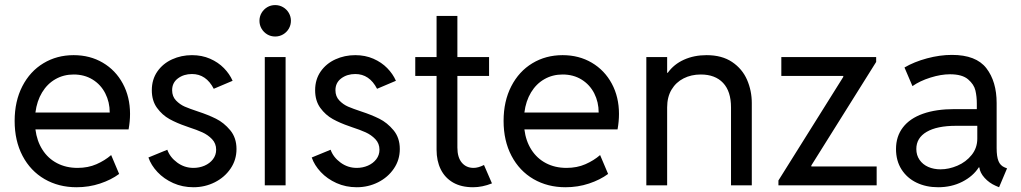

<svg xmlns="http://www.w3.org/2000/svg" viewBox="-20 -748 4122 775"><path d="M39.1 -259.8Q39.1 -339.4 70.1 -399.7Q101.1 -460 155.3 -492.7Q209.5 -525.4 277.3 -525.4Q343.3 -525.4 395 -494.9Q446.8 -464.4 475.8 -410.4Q504.9 -356.4 504.9 -288.1Q504.9 -257.8 499 -225.6H123Q128.9 -178.7 151.4 -143.6Q173.8 -108.4 210.2 -89.4Q246.6 -70.3 293 -70.3Q335.4 -70.3 369.4 -85.2Q403.3 -100.1 428.7 -122.1L460.9 -45.9Q428.7 -22 383.8 -7.1Q338.9 7.8 289.1 7.8Q216.8 7.8 159.9 -25.1Q103 -58.1 71 -118.9Q39.1 -179.7 39.1 -259.8ZM422.9 -293.9Q422.9 -335.9 405 -371.1Q387.2 -406.2 354 -426.8Q320.8 -447.3 277.3 -447.3Q236.8 -447.3 203.9 -428.5Q170.9 -409.7 149.9 -375Q128.9 -340.3 123 -293.9Z M579.1 -112.3 655.3 -143.6Q666 -113.3 695.3 -91.8Q724.6 -70.3 760.7 -70.3Q784.7 -70.3 805.7 -79.3Q826.7 -88.4 839.6 -105.2Q852.5 -122.1 852.5 -143.6Q852.5 -168.9 835.9 -186.3Q819.3 -203.6 796.6 -213.9Q773.9 -224.1 742.2 -234.4Q740.2 -235.4 731.4 -238.3Q693.8 -251 664.3 -267.3Q634.8 -283.7 613.8 -312.5Q592.8 -341.3 592.8 -383.8Q592.8 -427.2 615.2 -459.5Q637.7 -491.7 674.8 -508.5Q711.9 -525.4 754.9 -525.4Q794.9 -525.4 827.9 -511Q860.8 -496.6 883.8 -473.1Q906.7 -449.7 918.9 -421.9L842.8 -389.6Q812 -449.2 754.9 -449.2Q721.7 -449.2 698.2 -431.6Q674.8 -414.1 674.8 -383.8Q674.8 -358.9 690.4 -342.5Q706.1 -326.2 725.8 -317.6Q745.6 -309.1 779.3 -297.9Q819.8 -284.7 851.8 -268.8Q883.8 -252.9 909.2 -222.4Q934.6 -191.9 934.6 -146.5Q934.6 -102.5 910.6 -67.4Q886.7 -32.2 846.9 -12.2Q807.1 7.8 760.7 7.8Q716.8 7.8 679.2 -9Q641.6 -25.9 615.7 -53.5Q589.8 -81.1 579.1 -112.3Z M1048.8 -517.6H1132.8V0H1048.8ZM1027.3 -664.1Q1027.3 -681.6 1035.9 -696Q1044.4 -710.4 1058.8 -719Q1073.2 -727.5 1090.8 -727.5Q1107.9 -727.5 1122.6 -719Q1137.2 -710.4 1145.8 -695.8Q1154.3 -681.2 1154.3 -664.1Q1154.3 -647 1145.8 -632.3Q1137.2 -617.7 1122.6 -609.1Q1107.9 -600.6 1090.8 -600.6Q1073.2 -600.6 1058.8 -609.1Q1044.4 -617.7 1035.9 -632.1Q1027.3 -646.5 1027.3 -664.1Z M1238.3 -112.3 1314.5 -143.6Q1325.2 -113.3 1354.5 -91.8Q1383.8 -70.3 1419.9 -70.3Q1443.8 -70.3 1464.8 -79.3Q1485.8 -88.4 1498.8 -105.2Q1511.7 -122.1 1511.7 -143.6Q1511.7 -168.9 1495.1 -186.3Q1478.5 -203.6 1455.8 -213.9Q1433.1 -224.1 1401.4 -234.4Q1399.4 -235.4 1390.6 -238.3Q1353 -251 1323.5 -267.3Q1293.9 -283.7 1272.9 -312.5Q1252 -341.3 1252 -383.8Q1252 -427.2 1274.4 -459.5Q1296.9 -491.7 1334 -508.5Q1371.1 -525.4 1414.1 -525.4Q1454.1 -525.4 1487.1 -511Q1520 -496.6 1543 -473.1Q1565.9 -449.7 1578.1 -421.9L1502 -389.6Q1471.2 -449.2 1414.1 -449.2Q1380.9 -449.2 1357.4 -431.6Q1334 -414.1 1334 -383.8Q1334 -358.9 1349.6 -342.5Q1365.2 -326.2 1385 -317.6Q1404.8 -309.1 1438.5 -297.9Q1479 -284.7 1511 -268.8Q1543 -252.9 1568.4 -222.4Q1593.8 -191.9 1593.8 -146.5Q1593.8 -102.5 1569.8 -67.4Q1545.9 -32.2 1506.1 -12.2Q1466.3 7.8 1419.9 7.8Q1376 7.8 1338.4 -9Q1300.8 -25.9 1274.9 -53.5Q1249 -81.1 1238.3 -112.3Z M1742.2 -143.6V-441.4H1656.2V-517.6H1742.2V-683.6H1826.2V-517.6H1954.1V-441.4H1826.2V-152.3Q1826.2 -112.8 1844 -91.6Q1861.8 -70.3 1891.6 -70.3Q1910.2 -70.3 1933.6 -82L1965.8 -7.8Q1926.8 7.8 1889.6 7.8Q1841.8 7.8 1808.8 -11.2Q1775.9 -30.3 1759 -64.5Q1742.2 -98.6 1742.2 -143.6Z M2012.7 -259.8Q2012.7 -339.4 2043.7 -399.7Q2074.7 -460 2128.9 -492.7Q2183.1 -525.4 2251 -525.4Q2316.9 -525.4 2368.7 -494.9Q2420.4 -464.4 2449.5 -410.4Q2478.5 -356.4 2478.5 -288.1Q2478.5 -257.8 2472.7 -225.6H2096.7Q2102.5 -178.7 2125 -143.6Q2147.5 -108.4 2183.8 -89.4Q2220.2 -70.3 2266.6 -70.3Q2309.1 -70.3 2343 -85.2Q2377 -100.1 2402.3 -122.1L2434.6 -45.9Q2402.3 -22 2357.4 -7.1Q2312.5 7.8 2262.7 7.8Q2190.4 7.8 2133.5 -25.1Q2076.7 -58.1 2044.7 -118.9Q2012.7 -179.7 2012.7 -259.8ZM2396.5 -293.9Q2396.5 -335.9 2378.7 -371.1Q2360.8 -406.2 2327.6 -426.8Q2294.4 -447.3 2251 -447.3Q2210.4 -447.3 2177.5 -428.5Q2144.5 -409.7 2123.5 -375Q2102.5 -340.3 2096.7 -293.9Z M2588.9 -517.6H2672.9V-454.1H2675.3Q2700.2 -488.8 2741 -507.1Q2781.7 -525.4 2832 -525.4Q2894 -525.4 2935.1 -497.8Q2976.1 -470.2 2995.4 -426Q3014.6 -381.8 3014.6 -332V0H2930.7V-314.5Q2930.7 -379.4 2898.7 -413.3Q2866.7 -447.3 2808.6 -447.3Q2770 -447.3 2739.3 -431.6Q2708.5 -416 2690.7 -386.2Q2672.9 -356.4 2672.9 -314.5V0H2588.9Z M3122.1 -19.5 3383.8 -437.5V-441.4H3133.8V-517.6H3516.6V-498L3254.9 -80.1V-76.2H3518.6V0H3122.1Z M3596.7 -146.5Q3596.7 -197.3 3624.5 -233.6Q3652.3 -270 3705.3 -288.8Q3758.3 -307.6 3833 -307.6H3922.9V-330.1Q3922.9 -358.4 3917.2 -382.8Q3911.6 -407.2 3887.7 -427.7Q3863.8 -448.2 3814.5 -448.2Q3778.3 -448.2 3735.6 -434.8Q3692.9 -421.4 3663.1 -400.4L3630.9 -475.6Q3669.9 -498.5 3721.9 -512.5Q3773.9 -526.4 3822.3 -526.4Q3919.9 -526.4 3961.4 -472.7Q4002.9 -418.9 4002.9 -332V-150.4Q4002.9 -116.2 4010.3 -97.9Q4017.6 -79.6 4035.2 -72.3L4044.9 -68.4L4012.7 7.8L3999 2Q3973.1 -9.3 3954.3 -30Q3935.5 -50.8 3933.1 -72.3H3930.7Q3907.7 -36.6 3864.3 -14.4Q3820.8 7.8 3766.6 7.8Q3718.3 7.8 3679.7 -10.7Q3641.1 -29.3 3618.9 -64.2Q3596.7 -99.1 3596.7 -146.5ZM3776.4 -64.5Q3810.1 -64.5 3844.7 -79.3Q3879.4 -94.2 3902.1 -122.6Q3924.8 -150.9 3924.8 -188.5V-240.2H3838.9Q3762.2 -240.2 3720.5 -215.8Q3678.7 -191.4 3678.7 -146.5Q3678.7 -121.6 3691.7 -102.8Q3704.6 -84 3726.8 -74.2Q3749 -64.5 3776.4 -64.5Z"/></svg>

Font: Reddit Sans Vanilla
Style: Regular
Weight: 400
Designer: Stephen Hutchings
Foundry: Reddit
Version: Version 1.013